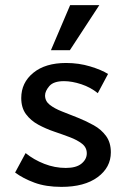

<svg xmlns="http://www.w3.org/2000/svg" viewBox="-20 -723 491 750"><path d="M319 -124Q319 -147 300.5 -161.5Q282 -176 253 -187Q224 -198 191.5 -209Q159 -220 129.5 -236Q100 -252 81.5 -277Q63 -302 63 -340Q63 -400 110 -438.5Q157 -477 238 -477Q288 -477 332.5 -463.5Q377 -450 402 -434L362 -359Q334 -382 297.5 -394Q261 -406 230 -406Q189 -406 172.5 -386.5Q156 -367 156 -350Q156 -328 174.5 -313.5Q193 -299 222.5 -287.5Q252 -276 284.5 -263Q317 -250 346.5 -233.5Q376 -217 394.5 -191.5Q413 -166 413 -128Q413 -69 361.5 -31Q310 7 220 7Q159 7 114.5 -9.5Q70 -26 39 -49L80 -125Q112 -99 153 -83Q194 -67 237 -67Q278 -67 298.5 -84Q319 -101 319 -124ZM179 -527 254 -703H368L253 -527Z"/></svg>

Font: Ysabeau SC SemiBold
Style: Regular
Weight: 600
Designer: Christian Thalmann (Catharsis Fonts)
Version: Version 2.001;gftools[0.9.30]; featfreeze: smcp